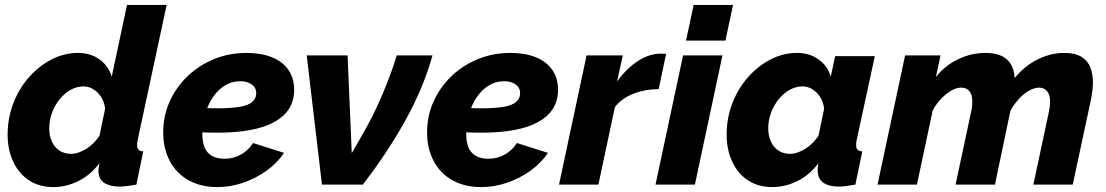

<svg xmlns="http://www.w3.org/2000/svg" viewBox="-20 -750 4492 780"><path d="M197 10Q139 10 97.5 -17.5Q56 -45 33.5 -93.5Q11 -142 11 -203Q11 -270 34 -330Q57 -390 97 -435.5Q137 -481 188.5 -508Q240 -535 297 -535Q348 -535 384.5 -508.5Q421 -482 434 -439L496 -730H657L539 -180Q538 -174 537.5 -169Q537 -164 537 -159Q537 -136 562 -135L534 0Q512 4 495 6Q478 8 466 8Q427 8 403.5 -7Q380 -22 380 -56Q380 -60 380.5 -64.5Q381 -69 382 -74.5Q383 -80 384 -87Q347 -38 297.5 -14Q248 10 197 10ZM269 -125Q284 -125 299.5 -130.5Q315 -136 330 -145Q345 -154 359 -168Q373 -182 384 -198L407 -308Q404 -335 391.5 -355Q379 -375 360 -387Q341 -399 320 -399Q292 -399 267 -385Q242 -371 222.5 -347Q203 -323 191.5 -292.5Q180 -262 180 -229Q180 -199 190.5 -175.5Q201 -152 221 -138.5Q241 -125 269 -125Z M863 10Q795 10 745.5 -18Q696 -46 669.5 -96.5Q643 -147 643 -212Q643 -279 669 -337Q695 -395 741 -439.5Q787 -484 848.5 -509.5Q910 -535 981 -535Q1041 -535 1084.5 -517.5Q1128 -500 1151.5 -466.5Q1175 -433 1175 -385Q1175 -300 1096.5 -255.5Q1018 -211 863 -211Q833 -211 797.5 -212.5Q762 -214 724 -218L744 -316Q776 -313 805 -311.5Q834 -310 863 -310Q922 -310 956.5 -316.5Q991 -323 1006 -337Q1021 -351 1021 -371Q1021 -387 1012.5 -397.5Q1004 -408 989.5 -414Q975 -420 955 -420Q922 -420 894 -403Q866 -386 845.5 -356Q825 -326 813.5 -287.5Q802 -249 802 -205Q802 -174 811 -151.5Q820 -129 840.5 -117Q861 -105 892 -105Q928 -105 958.5 -122Q989 -139 1008 -169L1134 -129Q1107 -88 1063 -56.5Q1019 -25 967.5 -7.5Q916 10 863 10Z M1226 -525H1392L1409 -128Q1442 -184 1468.5 -232Q1495 -280 1516 -326.5Q1537 -373 1556 -421.5Q1575 -470 1592 -525H1737Q1701 -395 1628 -263Q1555 -131 1454 0H1288Z M1935 10Q1867 10 1817.5 -18Q1768 -46 1741.5 -96.5Q1715 -147 1715 -212Q1715 -279 1741 -337Q1767 -395 1813 -439.5Q1859 -484 1920.5 -509.5Q1982 -535 2053 -535Q2113 -535 2156.5 -517.5Q2200 -500 2223.5 -466.5Q2247 -433 2247 -385Q2247 -300 2168.5 -255.5Q2090 -211 1935 -211Q1905 -211 1869.5 -212.5Q1834 -214 1796 -218L1816 -316Q1848 -313 1877 -311.5Q1906 -310 1935 -310Q1994 -310 2028.5 -316.5Q2063 -323 2078 -337Q2093 -351 2093 -371Q2093 -387 2084.5 -397.5Q2076 -408 2061.5 -414Q2047 -420 2027 -420Q1994 -420 1966 -403Q1938 -386 1917.5 -356Q1897 -326 1885.5 -287.5Q1874 -249 1874 -205Q1874 -174 1883 -151.5Q1892 -129 1912.5 -117Q1933 -105 1964 -105Q2000 -105 2030.5 -122Q2061 -139 2080 -169L2206 -129Q2179 -88 2135 -56.5Q2091 -25 2039.5 -7.5Q1988 10 1935 10Z M2363 -525H2510L2487 -419Q2525 -472 2571.5 -502Q2618 -532 2663 -532Q2674 -532 2678.5 -532Q2683 -532 2686 -531L2656 -388Q2602 -388 2554 -369.5Q2506 -351 2478 -315L2411 0H2251Z M2755 -525H2915L2803 0H2643ZM2798 -730H2958L2927 -585H2767Z M3118 10Q3060 10 3018.5 -17.5Q2977 -45 2954.5 -93.5Q2932 -142 2932 -203Q2932 -270 2955 -330Q2978 -390 3018 -435.5Q3058 -481 3109.5 -508Q3161 -535 3218 -535Q3269 -535 3305.5 -508.5Q3342 -482 3355 -439L3373 -522H3534L3460 -180Q3459 -174 3458.5 -169Q3458 -164 3458 -159Q3458 -136 3483 -135L3455 0Q3433 4 3416 6Q3399 8 3387 8Q3348 8 3325 -7.5Q3302 -23 3302 -59Q3302 -63 3302 -67Q3302 -71 3303 -76Q3304 -81 3305 -87Q3268 -38 3218.5 -14Q3169 10 3118 10ZM3190 -125Q3205 -125 3220.5 -130.5Q3236 -136 3251 -145Q3266 -154 3280 -168Q3294 -182 3305 -198L3328 -308Q3325 -335 3312.5 -355Q3300 -375 3281 -387Q3262 -399 3241 -399Q3213 -399 3188 -385Q3163 -371 3143.5 -347Q3124 -323 3112.5 -292.5Q3101 -262 3101 -229Q3101 -199 3111.5 -175.5Q3122 -152 3142 -138.5Q3162 -125 3190 -125Z M3657 -525H3801L3782 -437Q3819 -484 3872.5 -509.5Q3926 -535 3983 -535Q4026 -535 4051.5 -521.5Q4077 -508 4089 -485Q4101 -462 4102 -433Q4129 -466 4160.5 -488Q4192 -510 4228.5 -522.5Q4265 -535 4302 -535Q4349 -535 4374.5 -518.5Q4400 -502 4410 -475Q4420 -448 4420 -415Q4420 -403 4418 -383.5Q4416 -364 4410 -336L4338 0H4178L4241 -295Q4246 -319 4246 -337Q4246 -366 4233.5 -380Q4221 -394 4202 -394Q4183 -394 4161 -382Q4139 -370 4119.5 -348.5Q4100 -327 4085 -301L4022 0H3862L3925 -295Q3928 -307 3929 -317.5Q3930 -328 3930 -337Q3930 -366 3918 -380Q3906 -394 3885 -394Q3857 -394 3823.5 -367.5Q3790 -341 3769 -301L3705 0H3545Z"/></svg>

Font: Raleway Thin ExtraBold
Style: Italic
Weight: 800
Italic angle: -12°
Version: Version 4.026